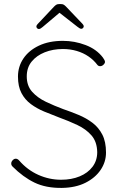

<svg xmlns="http://www.w3.org/2000/svg" viewBox="-20 -910 590 940"><path d="M283 10Q205 11 149 -16Q93 -43 41 -95Q39 -97 37 -100.5Q35 -104 35 -110Q35 -118 42 -125.5Q49 -133 57 -133Q66 -133 74 -124Q114 -78 167.5 -54Q221 -30 279 -30Q330 -30 370 -46.5Q410 -63 433 -93.5Q456 -124 456 -165Q455 -216 428 -247Q401 -278 358.5 -298Q316 -318 269 -335Q232 -349 196 -364Q160 -379 131 -400.5Q102 -422 85 -454.5Q68 -487 68 -535Q68 -584 94.5 -623.5Q121 -663 170.5 -686.5Q220 -710 288 -710Q345 -710 399 -689.5Q453 -669 484 -628Q494 -614 494 -607Q494 -600 486.5 -593Q479 -586 470 -586Q462 -586 457 -592Q439 -616 413.5 -633.5Q388 -651 356 -660.5Q324 -670 288 -670Q239 -670 199 -654Q159 -638 135 -608.5Q111 -579 111 -536Q111 -490 137.5 -460.5Q164 -431 205 -411.5Q246 -392 289 -376Q327 -363 364.5 -347.5Q402 -332 432.5 -309Q463 -286 481 -251Q499 -216 499 -163Q499 -117 472.5 -78Q446 -39 398 -15Q350 9 283 10ZM279 -854 189 -778Q184 -774 179.5 -771Q175 -768 170 -768Q165 -768 161.5 -772Q158 -776 158 -780Q158 -783 159.5 -786Q161 -789 164 -792L245 -878Q251 -884 256 -887Q261 -890 269 -890H279Q287 -890 292 -887Q297 -884 303 -878L384 -793Q387 -790 388.5 -787Q390 -784 390 -781Q390 -777 386.5 -773Q383 -769 378 -769Q374 -769 369 -772Q364 -775 359 -779L268 -850Z"/></svg>

Font: Quicksand Light Light
Style: Regular
Weight: 300
Version: Version 3.006